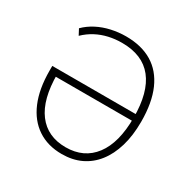

<svg xmlns="http://www.w3.org/2000/svg" viewBox="-160 -869 1027 1032"><g transform="rotate(30 353.0 -352.5)"><path d="M351 8Q264 8 201 -34Q138 -76 104.5 -155.5Q71 -235 71 -348V-377H605V-336H101L116 -353Q116 -196 177 -115Q238 -34 351 -34Q464 -34 526.5 -116.5Q589 -199 589 -355Q589 -512 525.5 -592Q462 -672 335 -672Q292 -672 252.5 -663Q213 -654 178 -635.5Q143 -617 113 -588L94 -624Q123 -653 161.5 -673Q200 -693 245 -703Q290 -713 336 -713Q432 -713 498.5 -673Q565 -633 600 -553.5Q635 -474 635 -356Q635 -270 615 -202.5Q595 -135 558 -88Q521 -41 469 -16.5Q417 8 351 8Z"/></g></svg>

Font: Nunito Sans 10pt SemiCondensed ExtraLight
Style: Regular
Weight: 250
Width: 4
Designer: Vernon Adams
Foundry: Vernon Adams
Version: Version 3.101;gftools[0.9.27]